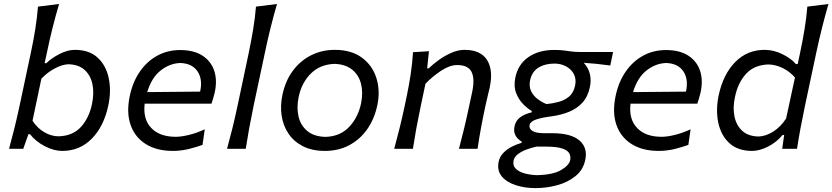

<svg xmlns="http://www.w3.org/2000/svg" viewBox="-20 -764 4274 986"><path d="M300 11Q257 11 210.5 -13Q164 -37 134 -75H126L99.5 0H26.5Q41.5 -55 54.2 -106.2Q67 -157.5 80 -218.5L138.5 -493.5Q152 -556 161.2 -614.8Q170.5 -673.5 175 -730L283.5 -743.5Q265.5 -683 250 -621.2Q234.5 -559.5 221 -494L209 -439.5H218Q244.5 -465.5 285.8 -486.8Q327 -508 364.5 -508Q438 -508 481.2 -468.2Q524.5 -428.5 538.2 -363.5Q552 -298.5 536.5 -223.5Q514 -116 452 -52.5Q390 11 300 11ZM281 -64Q354 -66 396 -112.5Q438 -159 452.5 -230.5Q464 -285.5 454.8 -331Q445.5 -376.5 415 -404.5Q384.5 -432.5 331.5 -434Q300 -433 262 -413Q224 -393 192.5 -360L147 -144Q171.5 -106 207.5 -85Q243.5 -64 281 -64Z M868 11Q784.5 11 728.5 -24.2Q672.5 -59.5 650.5 -123Q628.5 -186.5 646.5 -271.5Q661.5 -343 698 -396Q734.5 -449 787.5 -478Q840.5 -507 905 -507Q976 -507 1020.5 -477.8Q1065 -448.5 1080.8 -398.5Q1096.5 -348.5 1082 -286Q1079 -272.5 1074.5 -258Q1070 -243.5 1066 -231.5H723Q713.5 -152 756.8 -106.8Q800 -61.5 882.5 -61.5Q910.5 -61.5 950 -71Q989.5 -80.5 1031.5 -100L1020 -20Q993.5 -10 952.2 0.5Q911 11 868 11ZM905.5 -440.5Q851.5 -438.5 805 -402Q758.5 -365.5 736 -291L1007.5 -293.5L1008 -295Q1021.5 -357.5 994 -398Q966.5 -438.5 905.5 -440.5Z M1146 0Q1161 -55 1173.8 -106.5Q1186.5 -158 1199.5 -219L1257.5 -493Q1270.5 -555.5 1280.2 -614.5Q1290 -673.5 1294.5 -730L1402.5 -743.5Q1367.5 -623.5 1340.5 -494L1282 -219Q1269 -156.5 1259.8 -105.8Q1250.5 -55 1242 0Z M1649 11Q1583 11 1536.2 -12.8Q1489.5 -36.5 1462 -77Q1434.5 -117.5 1426.5 -168.8Q1418.5 -220 1430 -274.5Q1445 -348.5 1484 -400.8Q1523 -453 1578.5 -480.5Q1634 -508 1699 -508Q1784.5 -508 1838.8 -467.8Q1893 -427.5 1913.2 -362.2Q1933.5 -297 1917.5 -222.5Q1902.5 -152.5 1865.5 -100Q1828.5 -47.5 1773.2 -18.2Q1718 11 1649 11ZM1652 -61Q1727 -63.5 1773 -112.2Q1819 -161 1834 -232Q1845.5 -288 1834 -333.5Q1822.5 -379 1788.2 -406.5Q1754 -434 1698.5 -436Q1623.5 -433.5 1576 -386Q1528.5 -338.5 1513.5 -265Q1502.5 -211 1513.2 -165.2Q1524 -119.5 1558.5 -91Q1593 -62.5 1652 -61Z M2004.5 0Q2019.5 -55 2032.2 -106.5Q2045 -158 2058 -219L2068.5 -269Q2080 -323.5 2088.8 -381.2Q2097.5 -439 2101 -496L2183 -501L2173.5 -413H2182Q2203.5 -434.5 2234.2 -456.5Q2265 -478.5 2299 -493.2Q2333 -508 2365.5 -508Q2447.5 -508 2480.8 -456.5Q2514 -405 2495 -315Q2490.5 -294 2484.5 -270.8Q2478.5 -247.5 2472.5 -219Q2459.5 -158 2450 -106.5Q2440.5 -55 2432.5 0H2337Q2351.5 -55 2363.8 -105.8Q2376 -156.5 2388.5 -215.5L2405 -292.5Q2419 -359 2401.8 -394.5Q2384.5 -430 2327 -430Q2290 -430 2245.5 -400.8Q2201 -371.5 2165 -334L2140 -216Q2127.5 -156.5 2118.2 -105.8Q2109 -55 2100.5 0Z M2730 202Q2675.5 202 2628.8 187Q2582 172 2556.8 141.8Q2531.5 111.5 2541 65.5Q2547 38.5 2567 19Q2587 -0.5 2612 -12.5Q2637 -24.5 2659 -30.5V-37Q2652 -40.5 2641.2 -50.2Q2630.5 -60 2624 -76.2Q2617.5 -92.5 2622.5 -116Q2629 -146 2653 -162.8Q2677 -179.5 2710.5 -187V-194.5Q2692.5 -204 2669 -226.8Q2645.5 -249.5 2631.2 -284.8Q2617 -320 2626.5 -366Q2640.5 -434 2693.8 -470.8Q2747 -507.5 2825.5 -507.5Q2855 -507.5 2874.8 -505Q2894.5 -502.5 2913.5 -499.8Q2932.5 -497 2959 -497H3128.5L3114 -427.5Q3079 -432.5 3045.2 -436Q3011.5 -439.5 2978 -441.5Q3002 -415 3009.2 -384.2Q3016.5 -353.5 3010 -320Q3000 -269 2971.8 -237.8Q2943.5 -206.5 2902.8 -190Q2862 -173.5 2815 -167Q2761 -160 2732.2 -150Q2703.5 -140 2699.5 -122Q2696 -103.5 2714.2 -91.8Q2732.5 -80 2774 -80H2814Q2913.5 -80 2956.2 -42.2Q2999 -4.5 2985.5 57.5Q2975 108 2935.8 140Q2896.5 172 2842 187Q2787.5 202 2730 202ZM2786.5 -229.5Q2817.5 -232.5 2848 -240.5Q2878.5 -248.5 2901.8 -267.5Q2925 -286.5 2933 -323Q2940.5 -356 2927.8 -381.8Q2915 -407.5 2888.2 -422.5Q2861.5 -437.5 2827.5 -437.5Q2779 -437.5 2745 -416.5Q2711 -395.5 2702 -350Q2696 -319 2707.8 -295.2Q2719.5 -271.5 2741.2 -255.2Q2763 -239 2786.5 -229.5ZM2738.5 135.5Q2820 133.5 2861 109.5Q2902 85.5 2908 59Q2912 40.5 2904 24.5Q2896 8.5 2868 -1.2Q2840 -11 2784 -11H2734Q2712 -6 2686.5 3Q2661 12 2641.5 26.2Q2622 40.5 2617.5 60Q2612 87 2629.8 103.5Q2647.5 120 2677.8 127.5Q2708 135 2738.5 135.5Z M3363 11Q3279.5 11 3223.5 -24.2Q3167.5 -59.5 3145.5 -123Q3123.5 -186.5 3141.5 -271.5Q3156.5 -343 3193 -396Q3229.5 -449 3282.5 -478Q3335.5 -507 3400 -507Q3471 -507 3515.5 -477.8Q3560 -448.5 3575.8 -398.5Q3591.5 -348.5 3577 -286Q3574 -272.5 3569.5 -258Q3565 -243.5 3561 -231.5H3218Q3208.5 -152 3251.8 -106.8Q3295 -61.5 3377.5 -61.5Q3405.5 -61.5 3445 -71Q3484.5 -80.5 3526.5 -100L3515 -20Q3488.5 -10 3447.2 0.5Q3406 11 3363 11ZM3400.5 -440.5Q3346.5 -438.5 3300 -402Q3253.5 -365.5 3231 -291L3502.5 -293.5L3503 -295Q3516.5 -357.5 3489 -398Q3461.5 -438.5 3400.5 -440.5Z M3842.5 11Q3769 11 3725.8 -28.8Q3682.5 -68.5 3668.8 -133.5Q3655 -198.5 3670.5 -273.5Q3693 -381 3754.8 -444.5Q3816.5 -508 3907 -508Q3952.5 -508 3997.2 -486.2Q4042 -464.5 4067.5 -435H4076.5L4089 -493.5Q4102 -555.5 4111.8 -614.5Q4121.5 -673.5 4126 -730L4234.5 -743.5Q4200 -625 4172 -494L4113.5 -219Q4100.5 -156.5 4091 -105.8Q4081.5 -55 4073 0H3997L4007 -71H3999Q3967 -32.5 3923.5 -10.8Q3880 11 3842.5 11ZM3875.5 -63Q3914 -64.5 3951.8 -88.8Q3989.5 -113 4017 -155.5L4062.5 -366Q4037 -395.5 4001 -413.8Q3965 -432 3926 -433Q3853 -430.5 3811.2 -384.8Q3769.5 -339 3754.5 -266.5Q3742.5 -212 3751.8 -166.2Q3761 -120.5 3791.8 -92.2Q3822.5 -64 3875.5 -63Z"/></svg>

Font: Commissioner Flair
Style: Italic
Weight: 400
Italic angle: -12°
Designer: Kostas Bartsokas
Foundry: Kostas Bartsokas
Version: Version 1.000; ttfautohint (v1.8.3)